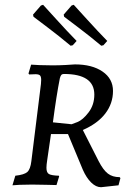

<svg xmlns="http://www.w3.org/2000/svg" viewBox="-20 -770 549 802"><path d="M177 -100Q174 -81 174 -69Q174 -49 184.5 -43Q195 -37 226 -36L227 -33L216 3Q205 3 174.5 2Q144 1 114 1Q85 1 62 2Q39 3 32 4L44 -36Q81 -40 94 -51.5Q107 -63 111 -97L151 -419Q152 -426 152 -436Q152 -450 147 -455Q142 -460 128 -460L102 -459L99 -463L110 -500Q120 -499 146 -498Q172 -497 199 -497Q226 -497 254 -498.5Q282 -500 293 -501Q365 -501 408.5 -471Q452 -441 452 -390Q452 -338 420 -296Q388 -254 326 -227L392 -97Q411 -60 430.5 -45Q450 -30 480 -30L483 -26L475 4L402 12Q381 12 361 -7.5Q341 -27 326 -61L264 -210H193ZM374 -375Q374 -461 247 -461Q240 -461 236.5 -457.5Q233 -454 230 -443Q216 -373 201 -259L279 -251Q280 -251 303 -260Q326 -269 350 -300.5Q374 -332 374 -375ZM120 -700 118 -709 151 -747 160 -750Q173 -736 216 -688.5Q259 -641 300 -599L284 -581L275 -579Q226 -620 179.5 -655Q133 -690 120 -700ZM248 -700 246 -709 279 -747 288 -750Q301 -736 344 -688.5Q387 -641 428 -599L412 -581L403 -579Q354 -620 307.5 -655Q261 -690 248 -700Z"/></svg>

Font: Alegreya SC
Style: Italic
Weight: 400
Italic angle: -7°
Designer: Juan Pablo del Peral
Foundry: Huerta Tipografica
Version: Version 2.007; ttfautohint (v1.6)